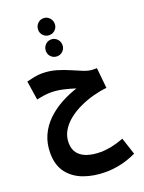

<svg xmlns="http://www.w3.org/2000/svg" viewBox="-217 -1054 1065 1421"><g transform="rotate(-20 316.0 -343.0)"><path d="M361 271Q266 271 188.5 242.5Q111 214 65.5 154Q20 94 20 0Q20 -77 48 -138.5Q76 -200 125 -247.5Q174 -295 236 -329Q298 -363 366 -385Q324 -399 274 -410.5Q224 -422 176 -422Q149 -422 119.5 -417.5Q90 -413 65 -407L42 -557Q72 -565 102.5 -571Q133 -577 162 -577Q222 -577 275 -561.5Q328 -546 374 -525.5Q420 -505 459.5 -489.5Q499 -474 532 -474H560L576 -313Q525 -308 469 -293Q413 -278 360.5 -253.5Q308 -229 266 -195.5Q224 -162 199 -119.5Q174 -77 174 -26Q174 27 201 59Q228 91 273 105Q318 119 374 119Q416 119 460 110Q504 101 558 81L602 215Q530 248 469.5 259.5Q409 271 361 271ZM314 -824Q286 -824 267 -843Q248 -862 248 -889Q248 -917 267 -937Q286 -957 314 -957Q341 -957 360 -937Q379 -917 379 -889Q379 -862 360 -843Q341 -824 314 -824ZM314 -657Q286 -657 267 -676Q248 -695 248 -722Q248 -750 267 -770Q286 -790 314 -790Q341 -790 360 -770Q379 -750 379 -722Q379 -695 360 -676Q341 -657 314 -657Z"/></g></svg>

Font: Noto Sans Arabic UI Cn XBd
Style: Regular
Weight: 800
Width: 3
Designer: Monotype Design Team, Nadine Chahine and Nizar Qandah
Foundry: Monotype Imaging Inc.
Version: Version 2.010; ttfautohint (v1.8.4.7-5d5b)